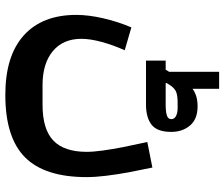

<svg xmlns="http://www.w3.org/2000/svg" viewBox="-81 -602 844 722"><g transform="rotate(90 341.0 -241.0)"><path d="M337 161Q190 161 113 91.5Q36 22 36 -106Q36 -151 48.5 -206Q61 -261 83 -313L169 -288Q150 -246 138 -202.5Q126 -159 126 -125Q126 -56 172.5 -17.5Q219 21 300 21H374Q466 21 508.5 -19.5Q551 -60 551 -145Q551 -170 546 -206Q541 -242 533 -283L514 -373L610 -392L628 -303Q636 -259 641 -218Q646 -177 646 -145Q646 13 571.5 87Q497 161 337 161ZM208 -442H242L250 -455V-643H314V-543Q339 -562 380 -562Q428 -562 452 -533.5Q476 -505 476 -463Q476 -410 449 -389Q422 -368 373 -368H208ZM292 -445 293 -442H373Q400 -442 414 -446.5Q428 -451 428 -463Q428 -475 416 -481Q404 -487 386 -487H367Q336 -487 322.5 -480Q309 -473 298 -455Z"/></g></svg>

Font: IBM Plex Sans Arabic SemiBold
Style: Regular
Weight: 600
Designer: Mike Abbink, Paul van der Laan, Pieter van Rosmalen, Wael Morcos, Khajak Apelian
Foundry: Bold Monday
Version: Version 1.1